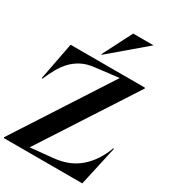

<svg xmlns="http://www.w3.org/2000/svg" viewBox="-273 -1330 1319 1471"><g transform="rotate(30 387.0 -594.5)"><path d="M460 -1188.8H640L332.5 -927.5L327.5 -930ZM0 -6.2 541.2 -842.5 331.2 -817.5Q266.2 -810 219.4 -785Q172.5 -760 138.1 -723.1Q103.8 -686.2 78.1 -639.4Q52.5 -592.5 30 -541.2L23.8 -543.8L87.5 -875H745L747.5 -868.8L208.8 -37.5L411.2 -57.5Q546.2 -71.2 633.8 -148.1Q721.2 -225 767.5 -351.2L773.8 -350L696.2 0H2.5Z"/></g></svg>

Font: Equateur
Style: Regular
Weight: 400
Designer: Ange Degheest & Eugénie Bidaut
Foundry: Velvetyne Type Foundry
Version: Version 1.000;FEAKit 1.0